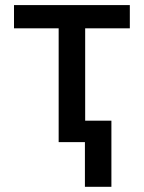

<svg xmlns="http://www.w3.org/2000/svg" viewBox="-20 -550 556 743"><path d="M34.2 -530.3H482.4V-440.4H309.6V-83H411.1V172.9H308.6V0H207V-440.4H34.2Z"/></svg>

Font: Pretendard JP Medium
Style: Regular
Weight: 500
Designer: Base glyphs from Inter by Rasmus Andersson; Hangeul glyphs from Noto Sans CJK(Source Han Sans) by Jang Soo-young and Kan
Foundry: Kil Hyung-jin
Version: Version 1.309